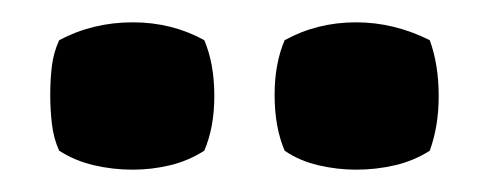

<svg xmlns="http://www.w3.org/2000/svg" viewBox="-20 -709 438 172"><path d="M235 -574Q226 -595 226 -624Q226 -652 235 -673Q264 -689 299 -689Q333 -689 365 -673Q373 -651 373 -623Q373 -596 365 -574Q351 -565 334 -561Q317 -557 299 -557Q282 -557 265 -561Q248 -565 235 -574ZM33 -574Q28 -585 26.5 -598Q25 -611 25 -624Q25 -638 26.5 -650Q28 -662 33 -673Q63 -689 99 -689Q134 -689 163 -673Q172 -652 172 -623Q172 -595 163 -574Q149 -565 132.5 -561Q116 -557 99 -557Q81 -557 64 -561Q47 -565 33 -574Z"/></svg>

Font: Signika
Style: Bold
Weight: 700
Designer: Anna Giedrys
Foundry: Anna Giedrys
Version: Version 1.001